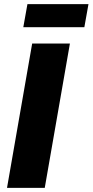

<svg xmlns="http://www.w3.org/2000/svg" viewBox="-20 -911 449 931"><path d="M14 0H197L319 -700H136ZM93 -779H389L409 -891H113Z"/></svg>

Font: Fixel Text 20240404 ExtraBold
Style: Italic
Weight: 800
Width: 4
Italic angle: -10°
Designer: AlfaBravo + MacPaw
Foundry: Kyrylo Tkachov, Marchela Mozhyna, Serhii Makarenko, Maria Weinstein, Zakhar Kryvoshyya
Version: Version 1.211;Glyphs 3.2 (3225)